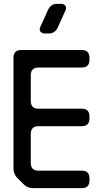

<svg xmlns="http://www.w3.org/2000/svg" viewBox="-20 -971 525 998"><path d="M102 -14Q123 7 151 7H405Q445 7 445 -33V-44Q445 -84 405 -84H180Q140 -84 140 -124V-275Q140 -315 180 -315H405Q445 -315 445 -355V-366Q445 -406 405 -406H180Q140 -406 140 -446V-580Q140 -620 180 -620H405Q445 -620 445 -660V-671Q445 -711 405 -711H90Q50 -711 50 -671V-95Q50 -66 70 -46ZM214 -797H235Q252 -797 263.5 -806.5Q275 -816 281 -830L321 -918Q327 -932 319.5 -941.5Q312 -951 296 -951H275Q258 -951 246.5 -941.5Q235 -932 229 -918L189 -830Q183 -816 190.5 -806.5Q198 -797 214 -797Z"/></svg>

Font: WD-XL Lubrifont TC
Style: Regular
Weight: 400
Designer: [WD-XL Lubrifont] Copyright 2020-2022 (c) NightFurySL2001, Skr-ZERO; [ZCOOL QingKe HuangYou] Copyright 2018-2022 (c) The
Version: Version 2.001;hotconv 1.1.1;makeotfexe 2.6.0